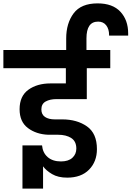

<svg xmlns="http://www.w3.org/2000/svg" viewBox="-47 -1036 779 1137"><path d="M599 -825Q599 -827 599 -829Q599 -864 582 -886Q565 -908 534 -908Q499 -908 482 -883Q465 -858 465 -809V-740H606V-632H467V-449H286Q249 -449 223.5 -435Q198 -421 198 -388Q198 -358 219.5 -343.5Q241 -329 277 -329H321Q409 -329 468 -287.5Q527 -246 527 -153Q527 -79 480.5 -31.5Q434 16 351 16Q297 16 261.5 -5Q226 -26 208 -51V81H86V-175H202Q206 -131 235.5 -105.5Q265 -80 314 -80Q358 -80 381.5 -101.5Q405 -123 405 -156Q405 -199 375 -218.5Q345 -238 297 -238H238Q167 -241 118 -278Q69 -315 69 -389Q69 -467 121 -504.5Q173 -542 252 -542H343V-632H-27V-740H345V-808Q345 -898 389 -957Q433 -1016 531 -1016Q620 -1016 666 -966.5Q712 -917 712 -838Q712 -832 712 -825Z"/></svg>

Font: Fz Poppins SemBd
Style: Regular
Weight: 600
Designer: Ninad Kale (Devanagari), Jonny Pinhorn (Latin)
Foundry: Indian Type Foundry
Version: Vit hóa bi Vntype.Com & FontZin.Com